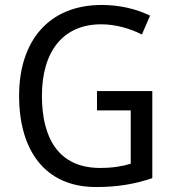

<svg xmlns="http://www.w3.org/2000/svg" viewBox="-20 -744 701 774"><path d="M371 -377V-299H507V-84C474 -74 436 -67 383 -67C216 -67 149 -188 149 -357C149 -539 236 -646 388 -646C447 -646 504 -629 552 -605L585 -681C529 -708 463 -724 390 -724C175 -724 57 -577 57 -358C57 -137 162 10 367 10C454 10 524 -2 594 -26V-377Z"/></svg>

Font: Noto Sans Lao Looped SemiCondensed
Style: Regular
Weight: 400
Width: 4
Designer: Mark Frömberg, Ben Mitchell
Foundry: The Fontpad Ltd
Version: Version 1.002